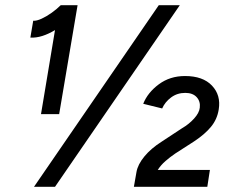

<svg xmlns="http://www.w3.org/2000/svg" viewBox="-20 -720 902 740"><path d="M138 -280 192 -604Q167 -589 143.5 -581.5Q120 -574 97 -575L108 -640Q121 -639 140.5 -648Q160 -657 179.5 -671Q199 -685 214 -700V-699L215 -700H279L208 -280ZM111 0 592 -700H673L192 0ZM496 0 506 -57Q511 -86 536.5 -117Q562 -148 603 -174L682 -226Q708 -241 728 -263Q748 -285 750 -305Q753 -329 738 -345.5Q723 -362 694 -362Q663 -362 639.5 -344.5Q616 -327 605 -302L532 -320Q549 -363 592 -395Q635 -427 693 -427Q762 -427 797 -390Q832 -353 823 -298Q817 -260 793 -231Q769 -202 728 -175L655 -128Q636 -115 618 -99.5Q600 -84 588 -65H789L779 0Z"/></svg>

Font: Figtree
Style: Italic
Weight: 400
Italic angle: -9.5°
Foundry: Erik Kennedy
Version: Version 2.001; ttfautohint (v1.8.4.7-5d5b);gftools[0.9.27]